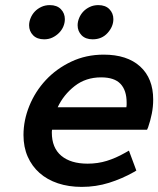

<svg xmlns="http://www.w3.org/2000/svg" viewBox="-20 -720 620 752"><path d="M206 -300H475Q476 -305 476 -309Q476 -313 476 -318Q476 -366 452 -391.5Q428 -417 376 -417Q316 -417 272.5 -383Q229 -349 206 -300ZM184 -212Q183 -208 183 -201Q183 -141 220 -110Q257 -79 323 -79Q363 -79 398.5 -90Q434 -101 469 -121L485 -130L514 -52L504 -46Q458 -20 407 -4Q356 12 300 12Q249 12 207 -2Q165 -16 135 -42.5Q105 -69 88.5 -106.5Q72 -144 72 -191Q72 -249 95 -305.5Q118 -362 159.5 -406.5Q201 -451 259 -478.5Q317 -506 386 -506Q478 -506 529 -459.5Q580 -413 580 -330Q580 -302 574.5 -274.5Q569 -247 560 -221L556 -212ZM94 -621Q94 -635 100 -649.5Q106 -664 116.5 -675Q127 -686 142 -693Q157 -700 175 -700Q203 -700 218.5 -684Q234 -668 234 -645Q234 -630 228 -616Q222 -602 211 -591Q200 -580 185.5 -573Q171 -566 153 -566Q125 -566 109.5 -582Q94 -598 94 -621ZM284 -621Q284 -635 290 -649.5Q296 -664 306.5 -675Q317 -686 332 -693Q347 -700 365 -700Q393 -700 408.5 -684Q424 -668 424 -645Q424 -616 401.5 -591Q379 -566 343 -566Q315 -566 299.5 -582Q284 -598 284 -621Z"/></svg>

Font: Codetta
Style: Bold Italic
Weight: 700
Italic angle: -11°
Designer: Ulrich Proeller
Foundry: PROSA GmbH
Version: Version 2.00;September 29, 2018;FontCreator 11.5.0.2427 64-b